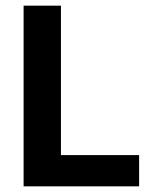

<svg xmlns="http://www.w3.org/2000/svg" viewBox="-20 -659 539 679"><path d="M195.5 -639V0H63.5V-639ZM137.5 0V-110.5H472V0Z"/></svg>

Font: Anek Malayalam Medium SemiBold
Style: Regular
Weight: 600
Version: Version 1.003